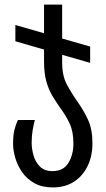

<svg xmlns="http://www.w3.org/2000/svg" viewBox="-20 -567 460 837"><path d="M251 -295Q251 -237 271 -199.5Q291 -162 319 -122Q344 -87 363.5 -45.5Q383 -4 383 58Q383 112 362.5 155.5Q342 199 303.5 224.5Q265 250 210 250Q163 250 130 231.5Q97 213 76.5 183.5Q56 154 46.5 121Q37 88 37 59Q37 24 42.5 1Q48 -22 58 -44H132Q127 -26 122.5 -0.5Q118 25 118 56Q118 81 126 110Q134 139 154 159Q174 179 209 179Q256 179 278 143.5Q300 108 300 58Q300 7 284 -27.5Q268 -62 245 -93Q226 -120 209 -148Q192 -176 182 -212Q172 -248 172 -299V-351L47 -387V-458L172 -422V-547H251V-399L373 -364V-293L251 -328Z"/></svg>

Font: Noto Sans Georgian ExtraCondensed
Style: Regular
Weight: 400
Width: 2
Designer: Monotype Design Team, Akaki Razmadze
Foundry: Google LLC
Version: Version 2.005; ttfautohint (v1.8.4.7-5d5b)